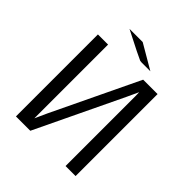

<svg xmlns="http://www.w3.org/2000/svg" viewBox="-228 -1000 1149 1149"><g transform="rotate(45 347.0 -425.5)"><path d="M94.2 0V-693.8H180.2V-69.8L214.8 -146L477.1 -693.8H599.1V0H514.2V-591.8L513.2 -624L478 -547.9L215.8 0ZM204.1 -851.1H315.9L472.2 -759.8H398.9L384.8 -761.2Q364.3 -769 204.1 -851.1Z"/></g></svg>

Font: CMU Sans Serif
Style: Medium
Weight: 500
Version: Version 0.7.0